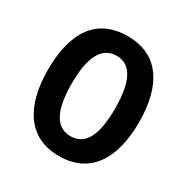

<svg xmlns="http://www.w3.org/2000/svg" viewBox="-167 -934 992 1020"><g transform="rotate(30 329.0 -423.5)"><path d="M609 -424C609 -649 519 -791 330 -791C143 -791 50 -660 50 -425C50 -201 140 -56 329 -56C519 -56 609 -199 609 -424ZM196 -424C196 -585 239 -671 330 -671C420 -671 462 -587 462 -424C462 -261 421 -178 329 -178C239 -178 196 -263 196 -424Z"/></g></svg>

Font: Noto Sans Malayalam UI Condensed
Style: Bold
Weight: 700
Width: 3
Designer: Jelle Bosma - Monotype Design Team
Foundry: Monotype Imaging Inc.
Version: Version 2.104